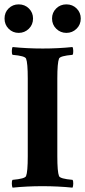

<svg xmlns="http://www.w3.org/2000/svg" viewBox="-20 -864 394 888"><path d="M220.7 -778.3Q220.7 -805.7 239.7 -824.7Q258.8 -843.8 287.1 -843.8Q315.4 -843.8 334.5 -824.7Q353.5 -805.7 353.5 -778.3Q353.5 -750 334 -731Q314.5 -711.9 287.1 -711.9Q259.8 -711.9 240.2 -731Q220.7 -750 220.7 -778.3ZM66.4 -843.8Q94.7 -843.8 113.8 -824.7Q132.8 -805.7 132.8 -778.3Q132.8 -750 113.3 -731Q93.8 -711.9 66.4 -711.9Q39.1 -711.9 20 -731Q1 -750 1 -778.3Q1 -806.6 20 -825.2Q39.1 -843.8 66.4 -843.8ZM177.7 -639.6Q249 -639.6 315.4 -646.5Q318.4 -641.6 318.8 -628.4Q319.3 -615.2 315.4 -610.4Q257.8 -605.5 252.9 -592.8Q245.1 -573.2 245.1 -501V-141.6Q245.1 -69.3 252.9 -49.8Q257.8 -37.1 315.4 -32.2Q319.3 -27.3 318.8 -14.2Q318.4 -1 315.4 3.9Q249 -2.9 175.8 -2.9Q104.5 -2.9 38.1 3.9Q35.2 -1 34.7 -14.2Q34.2 -27.3 38.1 -32.2Q95.7 -37.1 100.6 -49.8Q108.4 -69.3 108.4 -141.6V-501Q108.4 -573.2 100.6 -592.8Q95.7 -605.5 38.1 -610.4Q34.2 -615.2 34.7 -628.4Q35.2 -641.6 38.1 -646.5Q104.5 -639.6 177.7 -639.6Z"/></svg>

Font: Crimson
Style: Bold
Weight: 700
Version: Version 0.8 ; ttfautohint (v1.00) -l 8 -r 50 -G 200 -x 14 -D